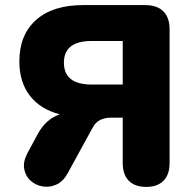

<svg xmlns="http://www.w3.org/2000/svg" viewBox="-20 -725 750 754"><path d="M340 -393H462V-564H340Q231 -564 231 -479Q231 -393 340 -393ZM554 9Q510 9 486 -15Q462 -39 462 -85V-263H417Q393 -263 374.5 -254.5Q356 -246 344 -224L246 -45Q228 -12 201 0Q174 12 146.5 7Q119 2 99.5 -16Q80 -34 75 -62Q70 -90 88 -124L129 -200Q161 -258 215 -276Q138 -296 97 -349.5Q56 -403 56 -484Q56 -588 121.5 -646.5Q187 -705 306 -705H550Q597 -705 621.5 -680.5Q646 -656 646 -610V-85Q646 -39 622 -15Q598 9 554 9Z"/></svg>

Font: Chiron GoRound TC H
Style: Regular
Weight: 900
Designer: Ryoko NISHIZUKA 西塚涼子 (kana, bopomofo & ideographs); Paul D. Hunt (Latin, Greek & Cyrillic); Sandoll Communications 산돌커뮤니
Foundry: Adobe
Version: Version 1.000;hotconv 1.1.1;makeotfexe 2.6.0